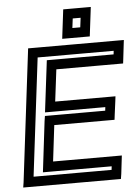

<svg xmlns="http://www.w3.org/2000/svg" viewBox="-59 -901 709 971"><g transform="rotate(-5 295.5 -415.0)"><path d="M519 0 527 -68 530 -93H505H181L203 -276H484H509L512 -301L521 -369L524 -394H499H218L238 -556H552H577L580 -581L588 -649L591 -674H566H130H105L102 -649L23 0L19 25H44H490H515L519 0ZM472 -25H76L149 -624H535L533 -606H219H194L191 -581L165 -369L162 -344H187H468L466 -326H185H160L156 -301L128 -68L125 -43H150H474L472 -25ZM424 -732 436 -830 439 -855H414H324H299L296 -830L284 -732L281 -707H306H396H421L424 -732ZM377 -757H337L343 -805H383L377 -757Z"/></g></svg>

Font: Gamestation Display Outline
Style: Italic
Weight: 400
Designer: Jonas Hecksher
Foundry: Jonas Hecksher, Playtypeª, e-types AS
Version: Version 1.003